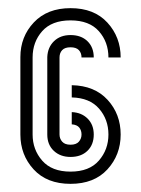

<svg xmlns="http://www.w3.org/2000/svg" viewBox="-20 -437 346 471"><path d="M30 -107V-297Q30 -347 63 -382Q96 -417 153 -417Q211 -417 243.5 -381.5Q276 -346 276 -296H246Q246 -334 222.5 -360.5Q199 -387 153 -387Q107 -387 83.5 -360.5Q60 -334 60 -296V-107Q60 -70 83.5 -43Q107 -16 153 -16Q199 -16 222.5 -43Q246 -70 246 -107Q246 -144 223 -170.5Q200 -197 156 -198V-228Q212 -227 244 -192Q276 -157 276 -107Q276 -57 243.5 -21.5Q211 14 153 14Q95 14 62.5 -21.5Q30 -57 30 -107ZM96 -107V-297Q97 -321 112.5 -336Q128 -351 153 -351Q179 -351 194.5 -336Q210 -321 210 -296H180Q180 -307 173.5 -314Q167 -321 153 -321Q139 -321 132.5 -314Q126 -307 126 -296V-107Q126 -97 132.5 -89.5Q139 -82 153 -82Q167 -82 173.5 -89.5Q180 -97 180 -107Q180 -117 174.5 -124Q169 -131 156 -132V-162Q180 -161 195 -146Q210 -131 210 -107Q210 -82 194.5 -67Q179 -52 153 -52Q128 -52 112 -67Q96 -82 96 -107Z"/></svg>

Font: Zen Tokyo Zoo
Style: Regular
Weight: 400
Designer: Yoshimichi Ohira
Foundry: A-1 Corp ZenFonts
Version: Version 1.002; ttfautohint (v1.8.3)